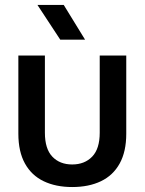

<svg xmlns="http://www.w3.org/2000/svg" viewBox="-20 -742 583 774"><path d="M271 12Q205 12 156 -11.5Q107 -35 80.5 -83Q54 -131 54 -203V-518H161V-207Q161 -142 191 -110.5Q221 -79 271 -79Q321 -79 351.5 -110.5Q382 -142 382 -207V-518H489V-203Q489 -131 462.5 -83Q436 -35 387 -11.5Q338 12 271 12ZM237 -722 323 -582H223L131 -722Z"/></svg>

Font: TikTok Sans 24pt Medium
Style: Regular
Weight: 500
Version: Version 4.000